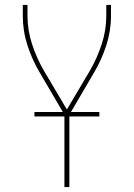

<svg xmlns="http://www.w3.org/2000/svg" viewBox="-20 -755 540 775"><path d="M240 0V-292L141 -461Q110 -513 91 -571.5Q72 -630 72 -691V-735H91V-691Q91 -633 109.5 -576.5Q128 -520 157 -470L250 -313L343 -470Q372 -520 390.5 -576.5Q409 -633 409 -691V-735H428V-691Q428 -630 409 -571.5Q390 -513 359 -461L260 -292V0ZM119 -285V-303H381V-285Z"/></svg>

Font: Iosevka Curly Thin
Style: Regular
Weight: 100
Monospace: yes
Designer: Belleve Invis
Foundry: Belleve Invis
Version: Version 22.1.2; ttfautohint (v1.8.4)